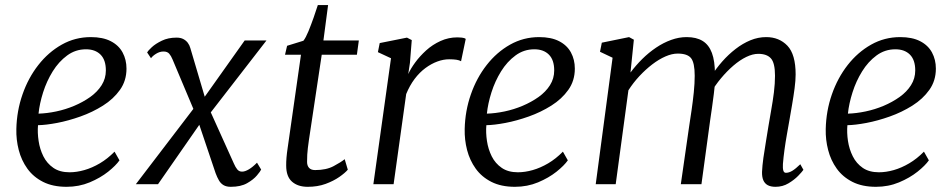

<svg xmlns="http://www.w3.org/2000/svg" viewBox="-20 -710 3669 740"><path d="M440.5 -92Q426.5 -72 396.8 -48.2Q367 -24.5 325.8 -7.2Q284.5 10 236.5 10Q183.5 10 146 -9Q108.5 -28 85.5 -60Q62.5 -92 52.2 -131.8Q42 -171.5 43 -212.5Q44.5 -282.5 66.8 -346.2Q89 -410 127.8 -459.5Q166.5 -509 218 -538Q269.5 -567 330 -567Q376.5 -567 407 -551.2Q437.5 -535.5 452.5 -507.8Q467.5 -480 467.5 -445.5Q467.5 -399 442.5 -363.8Q417.5 -328.5 377 -303Q336.5 -277.5 290 -261Q243.5 -244.5 200 -236.2Q156.5 -228 126.5 -227.5Q124 -198.5 128.8 -166.8Q133.5 -135 147.2 -107.5Q161 -80 185.8 -63Q210.5 -46 248 -46Q275.5 -46 305.2 -54.5Q335 -63 364.8 -80.5Q394.5 -98 421.5 -125.5ZM311.5 -520Q271 -520 238.8 -496.2Q206.5 -472.5 183.2 -435Q160 -397.5 146.2 -354.2Q132.5 -311 128.5 -272Q161 -273 196.8 -280.5Q232.5 -288 266.2 -302.2Q300 -316.5 327.8 -336.2Q355.5 -356 371.8 -381.8Q388 -407.5 388 -438.5Q388 -479 367.5 -499.5Q347 -520 311.5 -520Z M869.5 10Q852.5 10 841.5 3.5Q830.5 -3 823.8 -14.8Q817 -26.5 811 -42.5L736.5 -263.5L769 -259L589 0H503.5L747.5 -319.5L739.5 -256.5L645 -481Q639.5 -494.5 632.2 -503Q625 -511.5 610 -511.5Q595.5 -511.5 581.5 -502.8Q567.5 -494 562 -485.5L547 -508Q550.5 -514.5 565 -528Q579.5 -541.5 603.8 -553.2Q628 -565 660.5 -565Q676 -565 686.5 -559.5Q697 -554 703.8 -545Q710.5 -536 713.5 -525L779.5 -302L748 -307.5L923 -554H1007L770 -248L777.5 -310L881.5 -79.5Q887.5 -65.5 894.5 -57Q901.5 -48.5 913 -48.5Q924.5 -48.5 939.5 -57.5Q954.5 -66.5 970.5 -83L986.5 -56.5Q983.5 -49.5 970.2 -33.8Q957 -18 932.5 -4Q908 10 869.5 10Z M1170.5 -169.5Q1168 -152.5 1166.5 -139.2Q1165 -126 1164.2 -113.8Q1163.5 -101.5 1163.5 -86Q1163.5 -71.5 1171.2 -63Q1179 -54.5 1194.5 -54.5Q1237.5 -54.5 1266 -69.8Q1294.5 -85 1308.5 -96.5L1320.5 -56Q1310 -43.5 1287.8 -28Q1265.5 -12.5 1234.8 -1.2Q1204 10 1166 10Q1128 10 1105.5 -9.8Q1083 -29.5 1083 -72Q1083 -79 1083.2 -86.5Q1083.5 -94 1084.2 -102.8Q1085 -111.5 1086 -120.2Q1087 -129 1088.5 -138.5L1140 -499H1078.5L1086.5 -533.5L1149.5 -553Q1158.5 -564.5 1168.8 -589.5Q1179 -614.5 1188.8 -642.2Q1198.5 -670 1205 -690.5H1244.5L1226.5 -554H1363L1355.5 -499H1220Z M1419 0 1487 -485.5 1436.5 -509 1443.5 -544 1548.5 -565 1567 -555.5 1560 -468 1553.5 -424.5Q1562.5 -445 1580.2 -469.2Q1598 -493.5 1622.5 -515.8Q1647 -538 1677.8 -552Q1708.5 -566 1743 -566Q1750.5 -566 1760.2 -565Q1770 -564 1775 -560L1757 -474Q1750.5 -478 1739 -479.8Q1727.5 -481.5 1711 -481.5Q1689 -481.5 1665.8 -473Q1642.5 -464.5 1619.8 -447.8Q1597 -431 1578 -405.8Q1559 -380.5 1545.5 -347.5L1497 0Z M2168.5 -92Q2154.5 -72 2124.8 -48.2Q2095 -24.5 2053.8 -7.2Q2012.5 10 1964.5 10Q1911.5 10 1874 -9Q1836.5 -28 1813.5 -60Q1790.5 -92 1780.2 -131.8Q1770 -171.5 1771 -212.5Q1772.5 -282.5 1794.8 -346.2Q1817 -410 1855.8 -459.5Q1894.5 -509 1946 -538Q1997.5 -567 2058 -567Q2104.5 -567 2135 -551.2Q2165.5 -535.5 2180.5 -507.8Q2195.5 -480 2195.5 -445.5Q2195.5 -399 2170.5 -363.8Q2145.5 -328.5 2105 -303Q2064.5 -277.5 2018 -261Q1971.5 -244.5 1928 -236.2Q1884.5 -228 1854.5 -227.5Q1852 -198.5 1856.8 -166.8Q1861.5 -135 1875.2 -107.5Q1889 -80 1913.8 -63Q1938.5 -46 1976 -46Q2003.5 -46 2033.2 -54.5Q2063 -63 2092.8 -80.5Q2122.5 -98 2149.5 -125.5ZM2039.5 -520Q1999 -520 1966.8 -496.2Q1934.5 -472.5 1911.2 -435Q1888 -397.5 1874.2 -354.2Q1860.5 -311 1856.5 -272Q1889 -273 1924.8 -280.5Q1960.5 -288 1994.2 -302.2Q2028 -316.5 2055.8 -336.2Q2083.5 -356 2099.8 -381.8Q2116 -407.5 2116 -438.5Q2116 -479 2095.5 -499.5Q2075 -520 2039.5 -520Z M2423 -557 2410 -430.5Q2430.5 -458 2455.5 -482.8Q2480.5 -507.5 2508.8 -526.5Q2537 -545.5 2566.8 -556.2Q2596.5 -567 2626.5 -567Q2664 -567 2688 -552.2Q2712 -537.5 2723.8 -506Q2735.5 -474.5 2735.5 -424.5Q2735.5 -420.5 2735.2 -416.8Q2735 -413 2735 -409Q2735 -405 2734.5 -400.5L2721 -416Q2739.5 -445.5 2763.5 -472.8Q2787.5 -500 2815 -521.2Q2842.5 -542.5 2872.2 -554.8Q2902 -567 2933 -567Q2983 -567 3014.8 -533.8Q3046.5 -500.5 3046.5 -423Q3046.5 -400 3042.5 -369.8Q3038.5 -339.5 3033 -307.5Q3027.5 -275.5 3022.5 -246.5Q3018 -221 3012.8 -191.5Q3007.5 -162 3003.5 -132.5Q2999.5 -103 2997.5 -78Q2996.5 -61.5 2999 -52.8Q3001.5 -44 3009 -44Q3021 -44 3033.8 -51.8Q3046.5 -59.5 3064.5 -77L3076.5 -55.5Q3071.5 -48 3056.5 -32.5Q3041.5 -17 3019 -3.5Q2996.5 10 2969 10Q2951 10 2939.2 3.8Q2927.5 -2.5 2922 -15.2Q2916.5 -28 2917 -47.5Q2918 -71 2922.2 -101.5Q2926.5 -132 2932 -164.2Q2937.5 -196.5 2942 -225.5Q2946.5 -253.5 2952.5 -286.8Q2958.5 -320 2962.8 -354Q2967 -388 2967 -418Q2967 -467.5 2951.2 -485Q2935.5 -502.5 2902.5 -502.5Q2881 -502.5 2856.2 -490.5Q2831.5 -478.5 2806.5 -457Q2781.5 -435.5 2758.8 -408.2Q2736 -381 2718.5 -350.5L2736 -398Q2734.5 -374.5 2731.2 -348Q2728 -321.5 2724.2 -295.5Q2720.5 -269.5 2717 -246L2683.5 0H2604L2636 -222.5Q2640.5 -251.5 2645.5 -285.8Q2650.5 -320 2654 -354.2Q2657.5 -388.5 2657.5 -418Q2657.5 -468 2643.5 -485.8Q2629.5 -503.5 2592 -503.5Q2570 -503.5 2544.8 -492.5Q2519.5 -481.5 2493.8 -461.8Q2468 -442 2444.2 -416.5Q2420.5 -391 2402 -362L2353 0H2276L2341 -487.5L2292.5 -510.5L2299.5 -545.5L2404.5 -567Z M3560 -92Q3546 -72 3516.2 -48.2Q3486.5 -24.5 3445.2 -7.2Q3404 10 3356 10Q3303 10 3265.5 -9Q3228 -28 3205 -60Q3182 -92 3171.8 -131.8Q3161.5 -171.5 3162.5 -212.5Q3164 -282.5 3186.2 -346.2Q3208.5 -410 3247.2 -459.5Q3286 -509 3337.5 -538Q3389 -567 3449.5 -567Q3496 -567 3526.5 -551.2Q3557 -535.5 3572 -507.8Q3587 -480 3587 -445.5Q3587 -399 3562 -363.8Q3537 -328.5 3496.5 -303Q3456 -277.5 3409.5 -261Q3363 -244.5 3319.5 -236.2Q3276 -228 3246 -227.5Q3243.5 -198.5 3248.2 -166.8Q3253 -135 3266.8 -107.5Q3280.5 -80 3305.2 -63Q3330 -46 3367.5 -46Q3395 -46 3424.8 -54.5Q3454.5 -63 3484.2 -80.5Q3514 -98 3541 -125.5ZM3431 -520Q3390.5 -520 3358.2 -496.2Q3326 -472.5 3302.8 -435Q3279.5 -397.5 3265.8 -354.2Q3252 -311 3248 -272Q3280.5 -273 3316.2 -280.5Q3352 -288 3385.8 -302.2Q3419.5 -316.5 3447.2 -336.2Q3475 -356 3491.2 -381.8Q3507.5 -407.5 3507.5 -438.5Q3507.5 -479 3487 -499.5Q3466.5 -520 3431 -520Z"/></svg>

Font: Merriweather 20pt Light
Style: Italic
Weight: 300
Italic angle: -7.8°
Version: Version 2.101